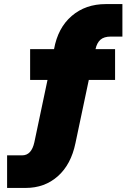

<svg xmlns="http://www.w3.org/2000/svg" viewBox="-20 -737 640 949"><path d="M15.1 191.9V30.8H89.8Q135.7 30.8 149.9 -34.2L214.8 -341.8H128.9V-494.1H247.1Q266.1 -599.6 334.5 -658.2Q402.8 -716.8 502.9 -716.8H585V-556.2H527.8Q494.1 -556.2 476.6 -540.8Q459 -525.4 452.1 -494.1H548.8V-341.8H418.9L353 -29.8Q331.1 76.2 265.9 134Q200.7 191.9 106.9 191.9Z"/></svg>

Font: Mulish ExtraBlack
Style: Regular
Weight: 1000
Designer: Vernon Adams
Foundry: Vernon Adams
Version: Version 3.603; ttfautohint (v1.8.3)